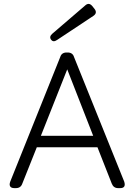

<svg xmlns="http://www.w3.org/2000/svg" viewBox="-20 -971 693 991"><path d="M54 0Q38 0 32.5 -9Q27 -18 33 -34L291 -677Q298 -700 324 -700H329Q355 -700 362 -677L621 -34Q632 0 600 0H590Q566 0 557 -23L483 -211H170L95 -23Q87 0 62 0ZM191 -270H461L327 -613ZM275 -765Q255 -751 244 -766Q232 -781 250 -797L420 -943Q439 -960 456 -940L468 -925Q484 -904 462 -889Z"/></svg>

Font: Zen Maru Gothic
Style: Regular
Weight: 400
Designer: Yoshimichi Ohira
Foundry: Positype
Version: Version 1.002